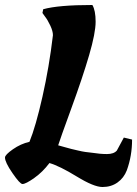

<svg xmlns="http://www.w3.org/2000/svg" viewBox="-28 -730 549 769"><path d="M442.5 1C459.5 -11 472 -27.3 480 -48C494 -86.7 501 -127.7 501 -171L468 -179L440 -127C432 -117.7 418.8 -113 400.5 -113C382.2 -113 362.7 -114.7 342 -118C330 -119.3 320.3 -120.5 313 -121.5C305.7 -122.5 295.7 -124.5 283 -127.5L257.5 -133.5C253.2 -134.5 244 -137 230 -141C216 -145 207.7 -147.3 205 -148C209.7 -163.3 227.2 -212.5 257.5 -295.5C287.8 -378.5 311.7 -449.7 329 -509C346.3 -568.3 355 -613 355 -643C355 -673 350.7 -695.3 342 -710C250.7 -710 185 -704.3 145 -693L142 -678L152 -664C159.3 -654.7 166.5 -642.5 173.5 -627.5C180.5 -612.5 184 -599.7 184 -589C174 -504.3 160 -422.2 142 -342.5C124 -262.8 106.7 -202.7 90 -162C66.7 -156.7 44.5 -146.7 23.5 -132C2.5 -117.3 -8 -106.3 -8 -99C-8 -86.3 2 -65.5 22 -36.5C42 -7.5 55.3 7 62 7C70.7 7 86.3 -1 109 -17C131.7 -33 152 -53 170 -77C197.3 -69 233.8 -51 279.5 -23C325.2 5 359.5 19 382.5 19C405.5 19 425.5 13 442.5 1Z"/></svg>

Font: Oleo Script
Style: Regular
Weight: 400
Designer: Soytutype
Foundry: Soytutype
Version: Version 1.002